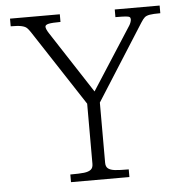

<svg xmlns="http://www.w3.org/2000/svg" viewBox="-51 -749 767 799"><g transform="rotate(-5 332.5 -350.0)"><path d="M309 -68V-319.5L102 -636Q93.5 -649 86.5 -655.2Q79.5 -661.5 64.5 -664.8Q49.5 -668 20 -668V-700H228V-668Q193 -668 178.5 -664.8Q164 -661.5 164 -653.5Q164 -644 176 -625.5L344 -367.5L512 -628.5Q515.5 -634 518 -641Q520.5 -648 520.5 -653.5Q520.5 -660 516.5 -663Q512.5 -666 499.5 -667Q486.5 -668 457.5 -668V-700H645V-668Q614.5 -668 600.5 -665.5Q586.5 -663 579.5 -657Q572.5 -651 563 -636L362 -319.5V-68Q362 -51.5 371.5 -44Q381 -36.5 400 -34.2Q419 -32 457.5 -32V0H213.5V-32Q252 -32 271 -34.2Q290 -36.5 299.5 -44Q309 -51.5 309 -68Z"/></g></svg>

Font: Didactic
Style: Regular
Weight: 400
Designer: Tyler Finck
Foundry: Etcetera Type Co
Version: Version 3.007;FEAKit 1.0